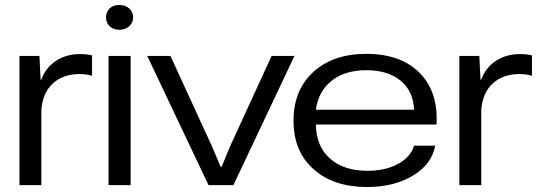

<svg xmlns="http://www.w3.org/2000/svg" viewBox="-20 -752 2189 780"><path d="M59.1 0V-524.9H140.1L145 -428.2H147.9Q164.6 -476.1 206.5 -504.2Q248.5 -532.2 304.2 -532.2Q333.5 -532.2 354 -526.9V-443.8Q333 -451.2 303.2 -451.2Q236.8 -451.2 194.8 -413.1Q152.8 -375 147.9 -303.2V0Z M420.9 0V-524.9H510.7V0ZM410.6 -682.1Q410.6 -703.6 425.5 -717.8Q440.4 -731.9 464.8 -731.9Q489.3 -731.9 505.1 -717.5Q521 -703.1 521 -682.1Q521 -660.2 505.1 -645.5Q489.3 -630.9 464.8 -630.9Q440.4 -630.9 425.5 -645.5Q410.6 -660.2 410.6 -682.1Z M827.1 0 578.1 -524.9H672.4L841.3 -157.2L876.5 -74.2H880.4L914.6 -157.2L1083.5 -524.9H1176.3L928.2 0Z M1471.2 7.8Q1335 7.8 1253.7 -64.7Q1172.4 -137.2 1172.4 -261.2Q1172.4 -385.7 1252.7 -459.5Q1333 -533.2 1468.3 -533.2Q1607.4 -533.2 1684.1 -456.5Q1760.7 -379.9 1753.4 -246.1H1263.2Q1264.6 -157.2 1320.8 -107.7Q1377 -58.1 1473.1 -58.1Q1544.9 -58.1 1596.7 -85.9Q1648.4 -113.8 1662.1 -160.2H1748Q1734.4 -85 1657.5 -38.6Q1580.6 7.8 1471.2 7.8ZM1263.2 -306.2H1662.1Q1659.2 -381.8 1607.4 -424.3Q1555.7 -466.8 1468.3 -466.8Q1380.9 -466.8 1327.1 -423.8Q1273.4 -380.9 1263.2 -306.2Z M1846.2 0V-524.9H1927.2L1932.1 -428.2H1935.1Q1951.7 -476.1 1993.7 -504.2Q2035.6 -532.2 2091.3 -532.2Q2120.6 -532.2 2141.1 -526.9V-443.8Q2120.1 -451.2 2090.3 -451.2Q2023.9 -451.2 1981.9 -413.1Q1939.9 -375 1935.1 -303.2V0Z"/></svg>

Font: Lumene Sans Expanded
Style: Regular
Weight: 400
Width: 7
Designer: Deni Anggara
Version: Version 1.003;Glyphs 3.1.2 (3151)